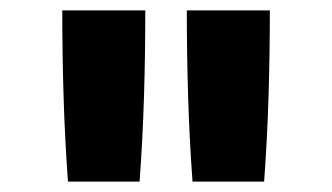

<svg xmlns="http://www.w3.org/2000/svg" viewBox="-20 -792 640 370"><path d="M351 -442Q345 -524 342.5 -606.5Q340 -689 340 -772H500Q500 -689 497.5 -606.5Q495 -524 489 -442ZM111 -442Q105 -524 102.5 -606.5Q100 -689 100 -772H260Q260 -689 257.5 -606.5Q255 -524 249 -442Z"/></svg>

Font: Iosevka SS04 Heavy Extended
Style: Regular
Weight: 900
Width: 7
Monospace: yes
Designer: Belleve Invis
Foundry: Belleve Invis
Version: Version 19.0.0; ttfautohint (v1.8.4)